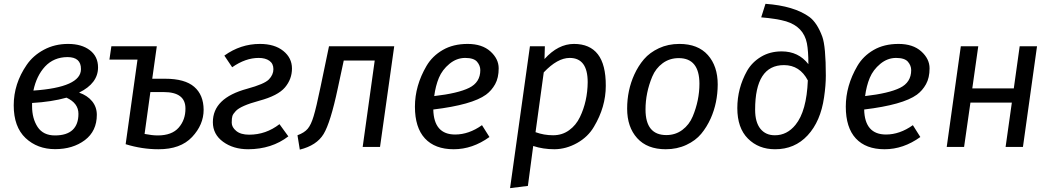

<svg xmlns="http://www.w3.org/2000/svg" viewBox="-20 -769 5505 1005"><path d="M147.9 -212.9Q147.9 -148.9 176.8 -104.5Q206.1 -60.1 267.6 -60.1Q329.1 -60.1 359.9 -88.9Q390.6 -117.7 390.6 -173.3Q390.6 -229 328.1 -257.8Q250 -235.8 147.9 -230ZM333 -470.2Q261.7 -469.7 215.8 -420.9Q170.9 -372.1 154.8 -294.9Q403.8 -312 403.8 -407.2Q404.3 -470.2 333 -470.2ZM336.4 -539.1Q407.2 -539.1 450.2 -506.3Q493.2 -473.6 493.2 -416Q493.2 -333 394 -284.2Q437 -269.5 461.9 -239.3Q486.8 -209 486.8 -168Q486.8 -83 424.3 -35.6Q361.3 11.7 268.6 11.7Q175.8 11.7 113.8 -46.4Q51.8 -105 51.8 -217.8Q51.8 -330.6 119.6 -429.2Q153.3 -478.5 210 -508.8Q266.6 -539.1 336.4 -539.1Z M805.7 -60.1Q879.9 -60.1 915.5 -101.1Q951.2 -142.1 950.7 -201.2Q950.7 -287.1 836.9 -287.1H767.1L736.8 -67.9Q776.9 -60.1 805.7 -60.1ZM843.8 -356.9Q947.8 -356.9 996.6 -314.5Q1045.4 -272.5 1045.9 -194.3Q1045.9 -116.2 985.4 -51.8Q924.8 12.7 809.1 12.2Q723.1 12.2 637.7 -14.2L699.7 -457H552.7L563 -526.9H800.8L776.9 -356.9Z M1340.3 -539.1Q1417.5 -539.1 1462.9 -502.4Q1508.3 -465.8 1508.3 -410.4Q1508.3 -355 1471.7 -311.5Q1435.1 -268.1 1336.9 -241.7Q1239.3 -215.3 1213.9 -187.5Q1200.2 -172.9 1196.5 -161.9Q1192.9 -150.9 1192.9 -127Q1192.9 -103 1216.6 -83.5Q1240.2 -64 1284.2 -64Q1372.1 -64 1442.9 -119.1L1489.3 -55.2Q1402.3 11.7 1279.3 12.2Q1201.2 12.2 1147.7 -26.9Q1094.2 -65.9 1094.2 -129.4Q1094.2 -192.9 1138.7 -236.3Q1183.1 -279.8 1273.7 -304.4Q1364.3 -329.1 1387.7 -353.5Q1411.1 -377.9 1411.1 -407Q1411.1 -436 1390.1 -450.9Q1369.1 -465.8 1334 -465.8Q1265.1 -465.8 1195.3 -417L1154.3 -478Q1239.3 -539.1 1340.3 -539.1Z M1969.2 0H1878.4L1941.4 -452.1H1779.3L1748 -306.2Q1710 -127 1673.8 -67.4Q1637.7 -7.8 1549.3 14.2L1537.1 -61Q1573.2 -74.2 1590.8 -95.2Q1608.4 -116.2 1621.6 -160.6Q1635.3 -205.1 1658.2 -315.9L1702.1 -526.9H2043.5Z M2494.1 -401.9Q2494.1 -425.8 2477.1 -445.8Q2460 -465.8 2415 -465.8Q2370.1 -465.8 2332.5 -434.8Q2294.9 -403.8 2277.3 -361.6Q2259.8 -319.3 2252.9 -266.1Q2377 -280.3 2435.5 -309.1Q2494.1 -337.9 2494.1 -401.9ZM2523.9 -273.4Q2450.7 -220.2 2248 -195.8Q2251 -64.9 2362.3 -64.9Q2434.1 -64.9 2502.9 -113.8L2542 -51.8Q2453.1 12.2 2355 12.2Q2256.8 12.2 2204.3 -44.4Q2151.9 -101.1 2151.9 -210.7Q2151.9 -320.3 2212.4 -423.8Q2242.7 -475.6 2297.4 -507.3Q2352.1 -539.1 2427.7 -539.1Q2503.4 -539.1 2546.9 -500Q2590.3 -460.9 2590.3 -411.4Q2590.3 -361.8 2571.8 -328.4Q2553.2 -294.9 2523.9 -273.4Z M2961.9 -465.8Q2897.9 -465.8 2826.2 -390.1L2783.2 -77.1Q2827.1 -61 2875 -61Q2922.9 -61 2959 -87.4Q2995.1 -113.3 3015.6 -156.2Q3055.2 -238.3 3056.2 -338.9Q3056.2 -465.8 2961.9 -465.8ZM3150.9 -319.8Q3150.9 -209 3088.9 -105.5Q3058.1 -52.7 3001 -20.5Q2943.4 11.7 2882.8 12.2Q2822.3 12.2 2771 -4.9L2743.2 204.1L2649.9 215.8L2753.9 -526.9H2832L2830.1 -460Q2901.4 -539.1 2984.4 -539.1Q3067.4 -539.1 3109.4 -484.9Q3151.4 -430.7 3150.9 -319.8Z M3532.7 -464.8Q3484.9 -464.8 3448.5 -438Q3412.1 -411.1 3394 -367.7Q3358.9 -283.2 3358.9 -195.8Q3358.9 -62 3467.8 -62Q3515.6 -62 3551.8 -89.1Q3587.9 -116.2 3606 -159.7Q3641.1 -244.1 3641.1 -331.1Q3640.6 -464.8 3532.7 -464.8ZM3536.1 -539.1Q3633.3 -539.1 3685.1 -481Q3736.8 -422.9 3736.8 -326.7Q3736.3 -230.5 3700.2 -149.4Q3679.7 -104 3650.4 -68.6Q3621.1 -33.2 3572.5 -10.5Q3523.9 12.2 3464.8 12.2Q3367.7 12.2 3315.2 -45.9Q3262.7 -104 3262.7 -200.2Q3262.7 -296.4 3300.3 -378.9Q3320.8 -423.8 3350.8 -459Q3380.9 -494.1 3429 -516.6Q3477.1 -539.1 3536.1 -539.1Z M4083.5 -428.2Q3932.6 -428.2 3932.6 -194.8Q3932.6 -128.9 3960.4 -94.7Q3988.3 -60.5 4036.6 -61Q4099.6 -61 4144 -115.7Q4202.1 -187 4208.5 -348.1Q4166.5 -428.2 4083.5 -428.2ZM4302.7 -373Q4302.7 -322.3 4293.5 -259.8Q4275.4 -133.8 4207.5 -60.5Q4139.6 12.7 4036.6 12.2Q3950.7 12.2 3895 -43.5Q3839.4 -99.1 3839.4 -203.1Q3839.4 -307.1 3890.6 -398.4Q3916.5 -443.4 3963.4 -471.7Q4010.3 -500 4071.8 -500Q4159.7 -500 4211.4 -433.1Q4211.4 -502.9 4203.6 -542.5Q4186.5 -628.9 4094.7 -657.2Q4046.4 -671.4 3964.4 -678.2L3986.8 -749Q4136.2 -738.3 4216.8 -680.2Q4257.3 -649.9 4284.2 -577.1Q4302.7 -525.4 4302.7 -373Z M4749.5 -401.9Q4749.5 -425.8 4732.4 -445.8Q4715.3 -465.8 4670.4 -465.8Q4625.5 -465.8 4587.9 -434.8Q4550.3 -403.8 4532.7 -361.6Q4515.1 -319.3 4508.3 -266.1Q4632.3 -280.3 4690.9 -309.1Q4749.5 -337.9 4749.5 -401.9ZM4779.3 -273.4Q4706.1 -220.2 4503.4 -195.8Q4506.3 -64.9 4617.7 -64.9Q4689.5 -64.9 4758.3 -113.8L4797.4 -51.8Q4708.5 12.2 4610.4 12.2Q4512.2 12.2 4459.7 -44.4Q4407.2 -101.1 4407.2 -210.7Q4407.2 -320.3 4467.8 -423.8Q4498 -475.6 4552.7 -507.3Q4607.4 -539.1 4683.1 -539.1Q4758.8 -539.1 4802.2 -500Q4845.7 -460.9 4845.7 -411.4Q4845.7 -361.8 4827.1 -328.4Q4808.6 -294.9 4779.3 -273.4Z M5276.4 -231.9H5059.6L5026.4 0H4935.5L5009.3 -526.9H5100.6L5069.3 -306.2H5286.6L5317.4 -526.9H5408.2L5334.5 0H5243.7Z"/></svg>

Font: FiraSans-Italic
Style: Italic
Weight: 400
Italic angle: -8°
Designer: Carrois Corporate & Edenspiekermann AG
Foundry: Carrois Corporate GbR & Edenspiekermann AG
Version: Version 3.106;PS 003.106;hotconv 1.0.70;makeotf.lib2.5.58329